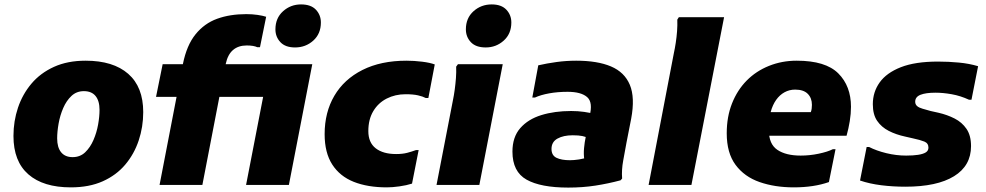

<svg xmlns="http://www.w3.org/2000/svg" viewBox="-20 -838 4470 870"><path d="M41 -222Q41 -289 61.5 -350Q82 -411 122.5 -459Q163 -507 224.5 -535Q286 -563 368 -563Q493 -563 561 -503.5Q629 -444 629 -330Q629 -263 608.5 -201.5Q588 -140 547.5 -92Q507 -44 445.5 -16.5Q384 11 301 11Q176 11 108.5 -48Q41 -107 41 -222ZM239 -211Q239 -170 257 -148Q275 -126 309 -126Q343 -126 366 -148Q389 -170 403.5 -203.5Q418 -237 424.5 -273.5Q431 -310 431 -340Q431 -381 413 -403Q395 -425 360 -425Q327 -425 304 -403.5Q281 -382 266.5 -348.5Q252 -315 245.5 -278Q239 -241 239 -211Z M1317 -623Q1273 -623 1250.5 -647Q1228 -671 1228 -705Q1228 -756 1262.5 -787Q1297 -818 1344 -818Q1389 -818 1411.5 -794Q1434 -770 1434 -736Q1434 -685 1399.5 -654Q1365 -623 1317 -623ZM1201 -547H1395L1289 0H1095ZM703 0 809 -549Q826 -633 866 -682.5Q906 -732 964 -753Q1022 -774 1096 -774Q1123 -774 1147 -770.5Q1171 -767 1186 -762L1158 -624H1146Q1138 -628 1125.5 -630Q1113 -632 1098 -632Q1060 -632 1036 -611.5Q1012 -591 1003 -549L897 0ZM687 -399 717 -547H1303L1273 -399Z M1451 -230Q1451 -329 1495 -404Q1539 -479 1622.5 -521Q1706 -563 1822 -563Q1856 -563 1892.5 -558.5Q1929 -554 1950 -546L1921 -394H1909Q1896 -401 1874 -406Q1852 -411 1818 -411Q1771 -411 1732.5 -391.5Q1694 -372 1671.5 -334.5Q1649 -297 1649 -244Q1649 -192 1682.5 -166Q1716 -140 1775 -140Q1804 -140 1825 -145.5Q1846 -151 1865 -158H1877L1847 -6Q1822 2 1790 6.5Q1758 11 1733 11Q1646 11 1583 -14Q1520 -39 1485.5 -92.5Q1451 -146 1451 -230Z M2181 -623Q2136 -623 2113.5 -647Q2091 -671 2091 -705Q2091 -756 2125.5 -787Q2160 -818 2208 -818Q2252 -818 2274.5 -794Q2297 -770 2297 -736Q2297 -685 2262.5 -654Q2228 -623 2181 -623ZM1958 0 2032 -382Q2037 -406 2040.5 -432Q2044 -458 2046 -484.5Q2048 -511 2047 -536L2055 -547H2258L2152 0Z M2555 12Q2430 12 2366 -24Q2302 -60 2302 -151Q2302 -217 2337.5 -257.5Q2373 -298 2433 -316.5Q2493 -335 2568 -335Q2599 -335 2627 -331Q2655 -327 2670 -322L2650 -211Q2635 -218 2619 -221.5Q2603 -225 2575 -225Q2533 -225 2506 -210Q2479 -195 2479 -163Q2479 -134 2501.5 -123Q2524 -112 2563 -112Q2580 -112 2603.5 -115.5Q2627 -119 2643 -126V-77Q2631 -91 2627.5 -115.5Q2624 -140 2626.5 -167Q2629 -194 2634 -217L2651 -310Q2668 -374 2640.5 -398Q2613 -422 2552 -422Q2507 -422 2468.5 -415Q2430 -408 2404 -396H2392L2419 -542Q2458 -551 2502 -557Q2546 -563 2591 -563Q2687 -563 2748.5 -537Q2810 -511 2834 -453.5Q2858 -396 2840 -300L2819 -193Q2812 -154 2804 -111Q2796 -68 2799 -29L2792 -21Q2736 -6 2678 3Q2620 12 2555 12Z M2919 0 3033 -595Q3038 -618 3042 -644Q3046 -670 3048 -697Q3050 -724 3049 -749L3056 -760H3261L3113 0Z M3577 11Q3491 11 3422 -13Q3353 -37 3313 -91Q3273 -145 3273 -234Q3273 -309 3297 -369.5Q3321 -430 3363.5 -473Q3406 -516 3464.5 -539.5Q3523 -563 3590 -563Q3721 -563 3778.5 -505.5Q3836 -448 3836 -354Q3836 -323 3830.5 -289Q3825 -255 3816 -223H3391V-330H3654Q3657 -338 3658 -346.5Q3659 -355 3659 -363Q3659 -394 3640 -413Q3621 -432 3583 -432Q3557 -432 3535 -420Q3513 -408 3497 -385.5Q3481 -363 3472.5 -331.5Q3464 -300 3464 -260V-247Q3464 -185 3502.5 -159Q3541 -133 3608 -133Q3649 -133 3689.5 -141.5Q3730 -150 3754 -162H3766L3736 -13Q3702 -1 3662 5Q3622 11 3577 11Z M3907 -172H3918Q3951 -155 3996 -144Q4041 -133 4086 -133Q4118 -133 4140.5 -136.5Q4163 -140 4175 -147.5Q4187 -155 4187 -169Q4187 -189 4168.5 -196.5Q4150 -204 4117 -211L4082 -219Q4040 -228 4007 -245Q3974 -262 3954.5 -290.5Q3935 -319 3935 -366Q3935 -421 3966 -464.5Q3997 -508 4062 -533.5Q4127 -559 4230 -559Q4278 -559 4325 -554.5Q4372 -550 4412 -538L4382 -386H4371Q4332 -404 4292.5 -411Q4253 -418 4219 -418Q4175 -418 4151 -408.5Q4127 -399 4127 -377Q4127 -365 4135.5 -357.5Q4144 -350 4160 -345.5Q4176 -341 4197 -335L4233 -327Q4272 -318 4305.5 -301Q4339 -284 4359.5 -254Q4380 -224 4380 -176Q4380 -87 4303 -39.5Q4226 8 4082 8Q4027 8 3974 1.5Q3921 -5 3877 -20Z"/></svg>

Font: Kufam ExtraBold
Style: Italic
Weight: 800
Italic angle: -11°
Designer: Artur Schmal
Foundry: Original Type
Version: Version 1.301; ttfautohint (v1.8.3)